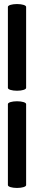

<svg xmlns="http://www.w3.org/2000/svg" viewBox="-20 -834 181 948"><path d="M19 -800V-400C19 -392 39 -386 64 -386C89 -386 109 -392 109 -400V-800C109 -808 89 -814 64 -814C39 -814 19 -808 19 -800ZM19 -320V80C19 88 39 94 64 94C89 94 109 88 109 80V-320C109 -328 89 -334 64 -334C39 -334 19 -328 19 -320Z"/></svg>

Font: Nupuram Condensed Oblique
Style: Regular
Weight: 400
Width: 3
Designer: Santhosh Thottingal (santhosh.thottingal@gmail.com)
Foundry: SMC
Version: Version 1.000